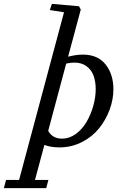

<svg xmlns="http://www.w3.org/2000/svg" viewBox="-135 -745 634 985"><path d="M169.4 11.2Q126.5 11.2 92.8 -1.5L44.4 178.2H113.3L102.1 220.2H-115.2L-104 178.2H-37.1L193.4 -682.1L120.6 -693.4L131.3 -725.1L270.5 -712.9L279.3 -695.8L214.4 -454.1Q254.9 -464.8 290.5 -464.8Q366.7 -464.8 406.7 -414.3Q446.8 -363.8 446.8 -286.6Q446.8 -234.9 427.5 -182.6Q408.2 -130.4 373.5 -86.9Q338.9 -43.5 285.4 -16.1Q231.9 11.2 169.4 11.2ZM247.6 -423.8Q229 -424.3 204.6 -418.9L112.3 -73.7Q134.3 -33.7 183.6 -33.7Q220.7 -33.7 253.7 -57.6Q286.6 -81.5 308.6 -118.9Q330.6 -156.2 343.3 -200.9Q356 -245.6 356 -287.6Q356 -326.2 345.2 -356.2Q334.5 -386.2 309.3 -405Q284.2 -423.8 247.6 -423.8Z"/></svg>

Font: Elstob 6pt Medium
Style: Italic
Weight: 500
Italic angle: -20°
Designer: Peter S. Baker
Version: Version 1.015